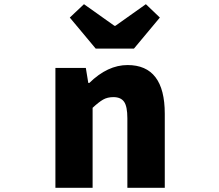

<svg xmlns="http://www.w3.org/2000/svg" viewBox="-20 -892 1040 912"><path d="M243.2 0V-569.3H387.7L399.4 -498H404.3Q491.2 -583 585.9 -583Q762.7 -583 762.7 -351.6V0H585V-330.1Q585 -386.7 569.3 -408.7Q553.7 -430.7 518.6 -430.7Q490.2 -430.7 469.7 -418.9Q449.2 -407.2 419.9 -379.9V0ZM434.6 -661.1 311.5 -808.6 378.9 -872.1 523.4 -769.5H528.3L672.9 -872.1L739.3 -808.6L616.2 -661.1Z"/></svg>

Font: GenEi Gothic M Heavy
Style: Regular
Weight: 800
Designer: o_tamon (Modified); [Source Han Sans]
Ryoko NISHIZUKA  (kana & ideographs); Paul D. Hunt (Latin, Greek & Cyrillic); Wenl
Version: Version 1.1a;Original Version 1.004